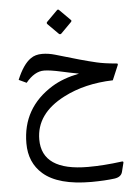

<svg xmlns="http://www.w3.org/2000/svg" viewBox="-62 -679 759 1045"><g transform="rotate(-5 317.5 -156.0)"><path d="M300.3 -627.9 360.8 -567.4Q364.7 -563 359.4 -557.1L301.8 -499Q294.4 -492.7 287.6 -499.5L231 -556.2Q224.1 -563 231 -569.8L289.1 -627.9Q294.9 -633.3 300.3 -627.9ZM395 319.8Q213.9 319.8 131.8 248Q60.1 185.5 60.1 80.1Q60.1 -113.8 229 -218.3Q290 -255.9 378.4 -273.4Q321.3 -284.2 287.6 -292Q222.2 -306.6 190.4 -306.6Q138.2 -307.1 90.3 -248.5L48.3 -268.1Q82.5 -350.6 125 -379.9Q149.9 -397.9 187.5 -397.9Q221.7 -397.9 258.3 -387.2Q406.2 -342.8 478.5 -326.2Q519 -316.4 587.4 -310.5Q596.2 -310.1 592.3 -300.8L558.6 -221.2Q404.8 -216.8 288.6 -156.7Q131.8 -76.2 131.8 65.4Q131.8 236.8 383.8 236.8Q469.2 236.8 568.8 223.6Q578.6 222.2 577.1 230.5Q573.2 248.5 564.5 280.8Q557.1 307.6 521 312.5Q470.2 319.3 395 319.8Z"/></g></svg>

Font: Sahel WOL
Style: WOL
Weight: 400
Foundry: Saber Rastikerdar (saber.rastikerdar@gmail.com)
Version: Version 1.0.0-alpha22